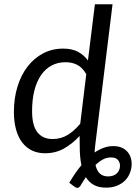

<svg xmlns="http://www.w3.org/2000/svg" viewBox="-20 -714 639 903"><path d="M354.5 -74.7Q320.8 -38.1 281 -15.6Q241.2 6.8 192.4 6.8Q157.7 6.8 130.6 -6.1Q103.5 -19 84.5 -43.9Q65.4 -68.8 55.4 -105.2Q45.4 -141.6 45.4 -188Q45.4 -252.4 62.3 -306.9Q79.1 -361.3 109.6 -400.9Q140.1 -440.4 182.6 -462.9Q225.1 -485.4 276.9 -485.4Q318.4 -485.4 346.2 -470.7Q374 -456.1 393.6 -429.7L426.3 -693.8H509.3L428.2 -33.7Q426.8 -23.4 426 -14.2Q425.3 -4.9 424.8 3.4Q445.3 -10.7 467.3 -18.8Q489.3 -26.9 512.7 -26.9Q537.1 -26.9 554.2 -18.8Q571.3 -10.7 581.8 2.7Q592.3 16.1 596.4 33.4Q600.6 50.8 598.6 68.8Q596.7 87.4 588.6 105.2Q580.6 123 565.9 137Q551.3 150.9 529.5 159.7Q507.8 168.5 479 168.5Q443.8 168.5 420.9 155.5Q397.9 142.6 383.8 119.1Q377.9 127.9 372.1 137.2Q366.2 146.5 360.4 156.2Q354 167.5 346.7 169.2Q339.4 170.9 329.1 163.1L305.7 145.5Q319.3 122.6 333.5 101.8Q347.7 81.1 362.8 63Q358.9 43.5 356.9 21.5Q355 -0.5 355 -25.4ZM227.1 -60.1Q266.1 -60.1 297.4 -78.9Q328.6 -97.7 357.4 -132.3L385.7 -365.2Q367.7 -396.5 343.5 -408.9Q319.3 -421.4 288.1 -421.4Q252 -421.4 222.9 -406Q193.8 -390.6 173.3 -361.1Q152.8 -331.5 141.8 -288.8Q130.9 -246.1 130.9 -191.4Q130.9 -123.5 156 -91.8Q181.2 -60.1 227.1 -60.1ZM502 26.4Q481.9 26.4 464.1 35.9Q446.3 45.4 429.2 62Q435.5 89.8 450.4 102.8Q465.3 115.7 487.8 115.7Q514.6 115.7 529.5 101.3Q544.4 86.9 544.4 64.9Q544.4 50.3 534.7 38.3Q524.9 26.4 502 26.4Z"/></svg>

Font: Carlito
Style: Italic
Weight: 400
Italic angle: -7°
Designer: Lukasz Dziedzic
Foundry: tyPoland Lukasz Dziedzic
Version: Version 1.104